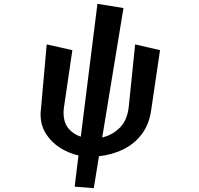

<svg xmlns="http://www.w3.org/2000/svg" viewBox="-20 -808 1040 1003"><path d="M370 167 390 4Q340 -7 294.5 -35.5Q249 -64 220.5 -108.5Q192 -153 192 -210Q192 -215 192 -219.5Q192 -224 193 -228L224 -576L358 -546L315 -253Q312 -235 312 -220Q312 -169 336.5 -138.5Q361 -108 402 -94L489 -788L625 -766L514 -90Q567 -102 606.5 -141.5Q646 -181 653 -254L686 -576L816 -546L769 -228Q758 -155 718.5 -104.5Q679 -54 621.5 -26.5Q564 1 497 8L470 175Z"/></svg>

Font: RocknRoll One
Style: Regular
Weight: 400
Designer: Fontworks Inc.
Foundry: Fontworks Inc.
Version: Version 1.100